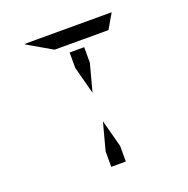

<svg xmlns="http://www.w3.org/2000/svg" viewBox="-148 -1139 1113 1139"><g transform="rotate(-20 408.0 -569.5)"><path d="M362 -763V-861H454V-763L408 -590ZM284 -907 127 -998Q135 -1000 140 -1000H676Q676 -1000 678 -1000L624 -907H621H590H454H362ZM454 -237V-139H362V-237L408 -410Z"/></g></svg>

Font: DSEG14 Modern Mini
Style: Regular
Weight: 400
Designer: Keshikan(Twitter:@keshinomi_88pro)
Version: Version 0.46